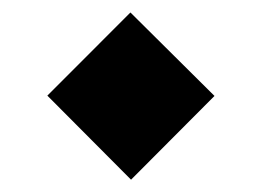

<svg xmlns="http://www.w3.org/2000/svg" viewBox="-20 -379 421 309"><path d="M190.9 -89.8 56.2 -225.1 189.9 -358.9 325.2 -224.6Z"/></svg>

Font: Vazirmatn RD UI Black
Style: Regular
Weight: 900
Designer: Saber Rastikerdar
Foundry: Saber Rastikerdar
Version: Version 33.003